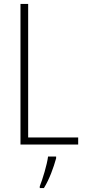

<svg xmlns="http://www.w3.org/2000/svg" viewBox="-20 -734 436 975"><path d="M84 0H377V-36H123V-714H84ZM265 70V61H224C219 102 196 177 182 212V221H203C231 176 252 117 265 70Z"/></svg>

Font: Noto Sans Hebrew Condensed ExtraLight
Style: Regular
Weight: 200
Width: 3
Designer: Monotype Design Team
Foundry: Monotype Imaging Inc.
Version: Version 2.004